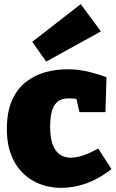

<svg xmlns="http://www.w3.org/2000/svg" viewBox="-20 -888 560 923"><path d="M274 15Q200 15 140.5 -18Q81 -51 47 -114Q13 -177 13 -267Q13 -352 38.5 -407.5Q64 -463 106.5 -495.5Q149 -528 200 -541.5Q251 -555 303 -555Q360 -555 412 -541.5Q464 -528 492 -517L487 -349H362L346 -419L360 -411Q354 -412 339.5 -413.5Q325 -415 309 -415Q275 -415 255.5 -398Q236 -381 228.5 -350Q221 -319 221 -278Q221 -228 232.5 -195Q244 -162 266.5 -146Q289 -130 320 -130Q347 -130 380 -141Q413 -152 452 -174L516 -75Q457 -29 396.5 -7Q336 15 274 15ZM202 -592 135 -687 368 -868 465 -737Z"/></svg>

Font: Bitter Thin Black
Style: Regular
Weight: 900
Version: Version 3.020